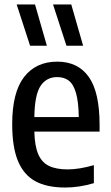

<svg xmlns="http://www.w3.org/2000/svg" viewBox="-20 -828 494 858"><path d="M425 -240H133.5Q135 -176 150.8 -139.2Q166.5 -102.5 198.5 -86.8Q230.5 -71 282.5 -71Q333.5 -71 399.5 -90V-9.5Q334 10 271.5 10Q189.5 10 137.8 -18.2Q86 -46.5 60.2 -108.8Q34.5 -171 34.5 -273Q34.5 -415 87.5 -483.8Q140.5 -552.5 236 -552.5Q328.5 -552.5 376.8 -484.2Q425 -416 425 -271ZM133.5 -305H332Q331 -373.5 319.5 -412.8Q308 -452 287.2 -467.8Q266.5 -483.5 235.5 -483.5Q187.5 -483.5 161.2 -444Q135 -404.5 133.5 -305ZM114.5 -623.5 54.5 -808H136.5L189.5 -623.5ZM277 -623.5 217 -808H298.5L351.5 -623.5Z"/></svg>

Font: Encode Sans Condensed Medium
Style: Regular
Weight: 500
Width: 3
Designer: Multiple Designers
Foundry: Impallari Type
Version: Version 2.000